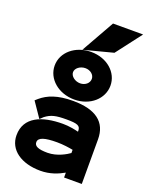

<svg xmlns="http://www.w3.org/2000/svg" viewBox="-181 -1082 907 1181"><g transform="rotate(20 272.5 -491.0)"><path d="M417 -827 544 -993H347L225 -777ZM282 -677C315 -677 341 -655 341 -628C341 -600 315 -578 282 -578C248 -578 218 -602 218 -628C218 -654 248 -677 282 -677ZM282 -472C386 -472 463 -542 463 -628C463 -714 386 -783 282 -783C178 -783 98 -715 98 -628C98 -541 178 -472 282 -472ZM55 -384 122 -286 143 -306C180 -334 211 -341 280 -341C353 -341 372 -333 372 -299V-294C348 -300 309 -308 269 -308C133 -308 24 -265 24 -145C24 -49 111 11 236 11C299 11 349 -10 388 -32V0H504V-292C504 -404 429 -462 280 -462C177 -462 117 -437 72 -399ZM153 -146C153 -177 194 -189 274 -189C313 -189 354 -183 379 -178V-157C360 -143 303 -108 240 -108C179 -108 153 -120 153 -146Z"/></g></svg>

Font: Charger
Style: Hemi
Weight: 900
Designer: Jasper
Foundry: Cannot Into Space Fonts
Version: Version 0.99